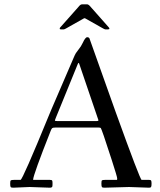

<svg xmlns="http://www.w3.org/2000/svg" viewBox="-20 -862 738 888"><path d="M262.9 -726.1Q256.1 -726.1 256.1 -728.9Q256.1 -731.7 257.1 -733.3Q258.1 -734.9 259.6 -736.5Q261.2 -738 262 -739L341.1 -828.1Q342.8 -830.1 345.2 -832.9Q347.7 -835.7 348.6 -836.7Q354 -842 359.1 -842H383.1Q390.1 -842 401.1 -828.1L480 -739Q486.1 -732.9 486.1 -729.5Q486.1 -726.1 479 -726.1H467Q463.9 -726.1 454.1 -731.9L374 -777.1Q371.1 -778.6 368.2 -777.1L288.1 -731.9Q278.3 -726.1 275.1 -726.1ZM116.9 2.9 41 6.1Q31 6.1 29.1 2.6Q27.1 -1 27.1 -13.2Q27.1 -25.4 29.9 -27.7Q32.7 -30 44.9 -30H75Q84 -30 207.5 -331.5Q218 -356.7 219 -358.9L325 -605Q328.9 -615.2 342.2 -631.5Q355.5 -647.7 363 -664.3Q374.5 -689.5 383.1 -689.9Q393.3 -689.9 395 -680.9L514.9 -344Q628.2 -30 635 -30H669.9Q677 -30 679 -26.7Q680.9 -23.4 680.9 -12.7Q680.9 -2 679 2.1Q677 6.1 669.9 6.1L576.9 2.9L461.9 6.1Q453.1 6.1 451 2.3Q449 -1.5 449 -13.4Q449 -25.4 451.5 -27.7Q454.1 -30 466.1 -30H521Q522 -30 522 -37.1Q522 -44.2 496.9 -121.8Q471.9 -199.5 460.1 -233.4Q448.2 -267.3 446.3 -269.7Q444.3 -272 437 -272H235.1Q224.6 -272 221.3 -269.3Q218 -266.6 214.1 -256.1Q134 -53.7 133.1 -31L134 -30H210.9Q219.2 -30 221.1 -27Q222.9 -23.9 222.9 -16.1Q222.9 -8.3 222.8 -6Q222.7 -3.7 222.2 -0.6Q221.7 2.4 220.2 3.4Q217.3 6.1 210.9 6.1ZM426 -302Q435.1 -302 435.1 -305.1Q435.1 -308.1 431.9 -315.9L349.1 -559.1Q345.7 -571 343.5 -571Q341.3 -571 336.9 -559.1L239 -319.1Q233.9 -306.6 233.9 -304.3Q233.9 -302 247.1 -302Z"/></svg>

Font: Fanwood Text
Style: Regular
Weight: 400
Version: Version 1.1001